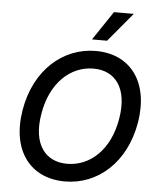

<svg xmlns="http://www.w3.org/2000/svg" viewBox="-63 -1017 893 1081"><g transform="rotate(5 384.0 -477.0)"><path d="M426.8 -800.1H512.1L648.8 -963.8H536.9ZM725.5 -356.5C764.6 -592.7 646 -737.2 455.3 -737.2C269.2 -737.2 110.8 -599.4 72.4 -370C33.4 -134.2 152 9.9 344.1 9.9C529.1 9.9 686.8 -127.1 725.5 -356.5ZM618.6 -370C589.1 -189.6 476.6 -90.2 347.7 -90.2C226.2 -90.2 149.9 -182.5 179.3 -356.5C208.5 -536.9 321.7 -637.1 450.6 -637.1C572.4 -637.1 647.7 -544 618.6 -370Z"/></g></svg>

Font: TID UI Medium
Style: Italic
Weight: 500
Italic angle: -9.39999°
Designer: The TID Project Authors
Foundry: Bakken & Bæck
Version: Version 1.001;hotconv 1.0.109;makeotfexe 2.5.65596